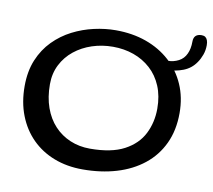

<svg xmlns="http://www.w3.org/2000/svg" viewBox="-77 -731 968 871"><g transform="rotate(10 407.0 -295.0)"><path d="M356.5 51.5Q284.5 51.5 225 28.5Q165.5 5.5 122.5 -37.5Q79.5 -80.5 56 -140.8Q32.5 -201 32.5 -275Q32.5 -344 54.5 -396.8Q76.5 -449.5 114 -487.5Q151.5 -525.5 198.5 -549.5Q245.5 -573.5 296.8 -585Q348 -596.5 396.5 -596.5Q473 -596.5 536.8 -573.8Q600.5 -551 647.5 -508.5Q694.5 -466 720.2 -407.2Q746 -348.5 746 -276.5Q746 -197 717.2 -135.8Q688.5 -74.5 636 -32.8Q583.5 9 512.5 30.2Q441.5 51.5 356.5 51.5ZM373 -47Q471.5 -47 530.8 -78.5Q590 -110 616.5 -162.8Q643 -215.5 643 -278.5Q643 -337 624 -382.2Q605 -427.5 571 -458.2Q537 -489 492.5 -504.8Q448 -520.5 397 -520.5Q346.5 -520.5 301 -505.5Q255.5 -490.5 220.2 -462.2Q185 -434 164.5 -393.8Q144 -353.5 144 -303.5Q144 -243.5 161 -196Q178 -148.5 208.8 -115.5Q239.5 -82.5 281.5 -64.8Q323.5 -47 373 -47ZM653 -459.5Q642 -459.5 635.8 -464.8Q629.5 -470 629.5 -481Q629.5 -487.5 634.2 -494.2Q639 -501 653 -501Q678.5 -501 701.8 -513Q725 -525 736 -549.5Q741.5 -561 744.2 -575Q747 -589 747 -606Q747 -624 756.2 -633Q765.5 -642 783.5 -642Q794 -642 800.5 -637.5Q807 -633 810.5 -623.8Q814 -614.5 814 -601Q814 -577.5 806.5 -556.8Q799 -536 787.5 -519.5Q766 -487.5 729.8 -473.5Q693.5 -459.5 653 -459.5Z"/></g></svg>

Font: Gluten Thin Light
Style: Regular
Weight: 300
Version: Version 1.300